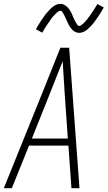

<svg xmlns="http://www.w3.org/2000/svg" viewBox="-24 -985 563 1005"><path d="M-4 0 194 -490 292 -735H338L392 0H350L334 -223H128L38 0ZM331 -260 315 -490Q312 -534 309.5 -577.5Q307 -621 304 -664Q287 -621 269.5 -577.5Q252 -534 235 -490L143 -260ZM391 -813Q385 -813 379 -814.5Q373 -816 368 -819Q363 -822 358.5 -825.5Q354 -829 350.5 -833.5Q347 -838 343.5 -842.5Q340 -847 337.5 -852Q335 -857 332.5 -862Q330 -867 327.5 -872.5Q325 -878 322.5 -883.5Q320 -889 317.5 -894.5Q315 -900 312.5 -905Q310 -910 307 -914.5Q304 -919 301 -924Q298 -929 292 -929Q288 -929 284 -926.5Q280 -924 276.5 -921.5Q273 -919 269.5 -915.5Q266 -912 262 -907.5Q258 -903 256.5 -901.5Q255 -900 252.5 -897.5Q250 -895 248 -892Q246 -889 243.5 -885.5Q241 -882 238.5 -878.5Q236 -875 233.5 -871Q231 -867 228 -863Q225 -859 222 -854.5Q219 -850 216 -845.5Q213 -841 210 -836Q207 -831 204 -825.5Q201 -820 197 -814L164 -832Q170 -843 176 -853Q182 -863 188 -872Q194 -881 199.5 -889Q205 -897 210 -904Q215 -911 220 -917Q225 -923 230 -928Q235 -933 242.5 -940.5Q250 -948 257.5 -953Q265 -958 274 -961.5Q283 -965 292 -965Q298 -965 303.5 -963.5Q309 -962 314 -959Q319 -956 323.5 -952.5Q328 -949 332 -944.5Q336 -940 339 -935.5Q342 -931 345 -926Q348 -921 350.5 -916Q353 -911 355 -905.5Q357 -900 359.5 -894.5Q362 -889 364.5 -883.5Q367 -878 370 -873Q373 -868 375.5 -863.5Q378 -859 381.5 -854Q385 -849 391 -849Q395 -849 398.5 -851.5Q402 -854 405.5 -856.5Q409 -859 412.5 -862.5Q416 -866 420.5 -870.5Q425 -875 426 -876.5Q427 -878 429.5 -880.5Q432 -883 434 -886Q436 -889 438.5 -892.5Q441 -896 444 -899.5Q447 -903 449.5 -907Q452 -911 454.5 -915Q457 -919 460.5 -923.5Q464 -928 466.5 -932.5Q469 -937 472.5 -942Q476 -947 479 -952.5Q482 -958 486 -964L519 -946Q513 -935 507 -925Q501 -915 495 -906Q489 -897 483.5 -889Q478 -881 473 -874Q468 -867 463 -861Q458 -855 453 -850Q448 -845 440.5 -837.5Q433 -830 425.5 -825Q418 -820 409 -816.5Q400 -813 391 -813Z"/></svg>

Font: Iosevka Extralight Oblique
Style: Regular
Weight: 200
Italic angle: -9°
Monospace: yes
Designer: Belleve Invis
Foundry: Belleve Invis
Version: Version 32.5.0; ttfautohint (v1.8.4)